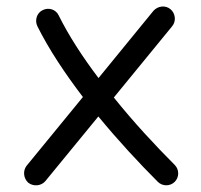

<svg xmlns="http://www.w3.org/2000/svg" viewBox="-20 -531 615 588"><path d="M66.9 28.8C82.5 41 106.9 38.6 119.1 23.4L281.2 -174.3C341.8 -100.6 406.2 -31.2 463.4 25.9C477.5 40 501 40 515.1 25.9C529.3 11.7 529.3 -11.7 515.1 -25.9C456.5 -84.5 389.6 -156.2 328.6 -232.4L507.3 -450.7C520.5 -466.3 517.1 -490.7 502 -502.9C486.3 -516.1 462.9 -512.7 449.7 -497.6L281.7 -292C232.9 -356.4 190.4 -421.9 159.7 -483.9C151.4 -502 128.9 -509.3 110.8 -500C92.8 -491.7 85.9 -469.2 94.2 -451.2C129.9 -379.4 179.2 -305.7 233.9 -233.9L61.5 -23.4C49.3 -7.8 51.8 15.6 66.9 28.8Z"/></svg>

Font: Mikhak
Style: Regular
Weight: 400
Designer: Amin Abedi
Version: Version 3.2